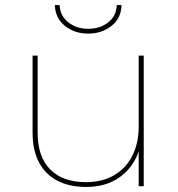

<svg xmlns="http://www.w3.org/2000/svg" viewBox="-20 -737 704 760"><path d="M321 3Q255 3 207.5 -21.5Q160 -46 134.5 -94Q109 -142 109 -212V-517H129V-212Q129 -116 179 -66Q229 -16 320 -16Q385 -16 432 -43.5Q479 -71 504 -121Q529 -171 529 -236V-517H549V0H529V-146L531 -143Q509 -76 455 -36.5Q401 3 321 3ZM329 -604Q275 -604 237 -634.5Q199 -665 197 -717H216Q218 -674 250.5 -648.5Q283 -623 329 -623Q376 -623 408.5 -648.5Q441 -674 442 -717H461Q460 -665 421.5 -634.5Q383 -604 329 -604Z"/></svg>

Font: Montserrat Thin
Style: Regular
Weight: 100
Designer: Julieta Ulanovsky
Foundry: Julieta Ulanovsky
Version: Version 9.000